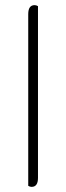

<svg xmlns="http://www.w3.org/2000/svg" viewBox="-20 -724 258 748"><path d="M90 0V-669Q90 -704 115 -704Q121 -704 128 -700V-31Q128 4 103 4Q97 4 90 0Z"/></svg>

Font: Thasadith
Style: Regular
Weight: 400
Designer: Cadson Demak Co.,Ltd.
Foundry: Cadson Demak Co.,Ltd.
Version: Version 1.000; ttfautohint (v1.6)